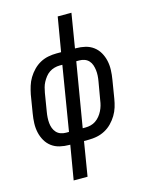

<svg xmlns="http://www.w3.org/2000/svg" viewBox="-137 -821 874 1122"><g transform="rotate(-15 300.0 -260.0)"><path d="M166 215 201 8H195Q166 8 138.5 1.5Q111 -5 89.5 -21Q68 -37 54.5 -60.5Q41 -84 35 -111Q29 -138 30 -167Q31 -196 36 -225L54 -335Q59 -360 66.5 -384.5Q74 -409 87.5 -431.5Q101 -454 120 -473.5Q139 -493 162 -505.5Q185 -518 210.5 -523Q236 -528 260 -528H289L324 -735H407L373 -528H379Q408 -528 435 -521.5Q462 -515 483.5 -499Q505 -483 518.5 -459.5Q532 -436 538 -409Q544 -382 543 -353Q542 -324 537 -295L519 -185Q515 -160 507.5 -135.5Q500 -111 486.5 -88.5Q473 -66 454 -46.5Q435 -27 411.5 -14.5Q388 -2 363 3Q338 8 313 8H284L250 215ZM195 -66H213L277 -455H260Q245 -455 228.5 -450.5Q212 -446 198 -436.5Q184 -427 173.5 -413.5Q163 -400 155 -385Q147 -370 143 -354.5Q139 -339 136 -323L118 -213Q115 -196 114 -179Q113 -162 114.5 -146Q116 -130 121.5 -115Q127 -100 137.5 -88.5Q148 -77 163 -71.5Q178 -66 195 -66ZM296 -66H313Q329 -66 345 -70Q361 -74 375 -83.5Q389 -93 400 -106.5Q411 -120 418.5 -135Q426 -150 430.5 -165.5Q435 -181 437 -197L456 -307Q459 -324 460 -341Q461 -358 459 -374Q457 -390 452 -405Q447 -420 436.5 -431.5Q426 -443 411 -448.5Q396 -454 379 -454H361Z"/></g></svg>

Font: Iosevka SS04 Extended Oblique
Style: Regular
Weight: 400
Width: 7
Italic angle: -9°
Monospace: yes
Designer: Belleve Invis
Foundry: Belleve Invis
Version: Version 19.0.0; ttfautohint (v1.8.4)